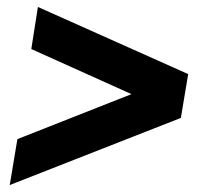

<svg xmlns="http://www.w3.org/2000/svg" viewBox="-20 -563 589 552"><path d="M8 -31 30 -163 362 -294 361 -291 70 -422 89 -543 521 -350 500 -224Z"/></svg>

Font: Nunito Sans 7pt SemiCondensed Black
Style: Italic
Weight: 900
Width: 4
Italic angle: -9°
Designer: Vernon Adams
Foundry: Vernon Adams
Version: Version 3.101;gftools[0.9.27]